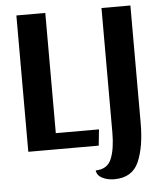

<svg xmlns="http://www.w3.org/2000/svg" viewBox="-56 -709 780 926"><g transform="rotate(-5 333.5 -246.0)"><path d="M407 -78 399 0H58V-660H198V-78ZM460 168Q428 168 402.5 155.5Q377 143 374 118Q431 117 450.5 69.5Q470 22 470 -57V-660H610V-91Q610 25 578.5 96.5Q547 168 460 168Z"/></g></svg>

Font: Sansita Medium
Style: Regular
Weight: 500
Designer: Pablo Cosgaya
Foundry: Omnibus-Type
Version: Version 1.006